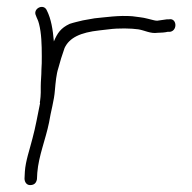

<svg xmlns="http://www.w3.org/2000/svg" viewBox="-20 -542 556 556"><path d="M51 -25C51 -15 57 -6 67 -6C79 -6 85 -12 87 -23L88 -42C92 -91 112 -138 122 -187C127 -219 137 -251 139 -281C141 -303 143 -327 149 -345L157 -373L167 -403C181 -433 213 -448 268 -454L294 -457C324 -461 360 -460 381 -457C399 -454 416 -444 436 -447C445 -447 459 -448 466 -450H473C495 -454 492 -491 469 -486H463C453 -484 445 -484 435 -482C431 -482 427 -483 423 -484L407 -488C400 -490 393 -491 386 -492L363 -495C324 -498 286 -492 254 -489L220 -483C208 -480 194 -477 182 -473C156 -461 146 -446 136 -422C133 -457 128 -487 116 -511C107 -534 74 -517 84 -497C87 -488 90 -485 93 -473C100 -446 101 -413 101 -379C101 -365 101 -352 100 -341C100 -322 98 -308 98 -292V-274C98 -266 97 -257 96 -249C95 -247 95 -245 96 -243C89 -209 83 -174 74 -141C66 -109 54 -76 52 -45Z"/></svg>

Font: Stray Cat
Style: SuExt
Weight: 400
Version: Version 1.0